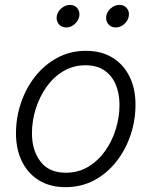

<svg xmlns="http://www.w3.org/2000/svg" viewBox="-20 -755 621 786"><path d="M248 11.2Q185.5 11.2 140.1 -16.4Q94.7 -43.9 70.1 -93.8Q45.4 -143.6 45.4 -209.5Q45.4 -272.9 65.7 -333.3Q85.9 -393.6 123.8 -441.7Q161.6 -489.7 214.4 -518.3Q267.1 -546.9 332 -546.9Q394.5 -546.9 439.9 -519.3Q485.4 -491.7 510 -442.1Q534.7 -392.6 534.7 -326.2Q534.7 -262.2 514.4 -201.9Q494.1 -141.6 456.1 -93.3Q418 -44.9 365.2 -16.8Q312.5 11.2 248 11.2ZM249.5 -47.9Q300.8 -47.9 341.6 -72.5Q382.3 -97.2 410.9 -137.7Q439.5 -178.2 454.3 -227.3Q469.2 -276.4 469.2 -325.2Q469.2 -372.6 453.6 -409.2Q438 -445.8 407.2 -466.8Q376.5 -487.8 330.6 -487.8Q279.8 -487.8 239.3 -463.6Q198.7 -439.5 170.2 -398.9Q141.6 -358.4 126.2 -309.1Q110.8 -259.8 110.8 -209.5Q110.8 -139.2 145.8 -93.5Q180.7 -47.9 249.5 -47.9ZM453.6 -642.6Q434.6 -642.6 423.3 -656.2Q412.1 -669.9 415 -689Q418 -708 434.1 -721.4Q450.2 -734.9 469.2 -734.9Q488.3 -734.9 499.3 -721.4Q510.3 -708 507.3 -689Q503.9 -669.9 488.3 -656.2Q472.7 -642.6 453.6 -642.6ZM251 -642.6Q231.9 -642.6 220.7 -656.2Q209.5 -669.9 212.4 -689Q215.8 -708 231.7 -721.4Q247.6 -734.9 266.6 -734.9Q285.6 -734.9 296.6 -721.4Q307.6 -708 304.7 -689Q301.3 -669.9 285.6 -656.2Q270 -642.6 251 -642.6Z"/></svg>

Font: Inter 18pt Light
Style: Italic
Weight: 300
Italic angle: -9.3988°
Designer: Rasmus Andersson
Foundry: rsms
Version: Version 4.001;git-66647c0bb